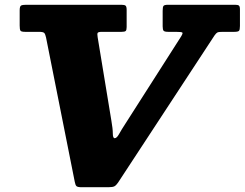

<svg xmlns="http://www.w3.org/2000/svg" viewBox="-20 -770 1026 805"><path d="M293.5 -7.5Q296 6.5 301 10.8Q306 15 324 15H434Q453 15 460.2 10.8Q467.5 6.5 475 -4.5L879.5 -621.5Q886.5 -631.5 891.8 -634Q897 -636.5 914.5 -636.5H962.5Q978 -636.5 982 -640.8Q986 -645 986 -661V-730.5Q986 -743 981.8 -746.5Q977.5 -750 965.5 -750H685Q669 -750 665.5 -745.2Q662 -740.5 662 -724.5V-659.5Q662 -645.5 666 -641Q670 -636.5 685.5 -636.5H716.5Q742 -636.5 744.8 -633.2Q747.5 -630 738 -615L505.5 -251Q489.5 -226.5 479.5 -208.5Q469.5 -190.5 461 -190.5Q453 -190.5 453 -210.2Q453 -230 447 -264L389.5 -613.5Q387 -628 389.5 -632.2Q392 -636.5 408.5 -636.5H490Q503 -636.5 507 -640.2Q511 -644 511 -656.5V-728Q511 -742.5 506.5 -746.2Q502 -750 488.5 -750H90.5Q74.5 -750 68.5 -746.8Q62.5 -743.5 62.5 -726.5V-663Q62.5 -646.5 65.8 -641.5Q69 -636.5 85.5 -636.5H143.5Q161.5 -636.5 165.8 -631.5Q170 -626.5 173 -613Z"/></svg>

Font: Besley ExtraBold
Style: Italic
Weight: 800
Italic angle: -13°
Designer: Owen Earl
Foundry: indestructible type*
Version: Version 2.001